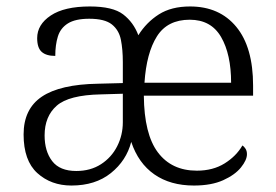

<svg xmlns="http://www.w3.org/2000/svg" viewBox="-20 -564 855 594"><path d="M201 10Q138 10 95.5 -28.5Q53 -67 53 -148Q53 -227 109.5 -265Q166 -303 283 -305L360 -307V-372Q360 -411 354 -441Q348 -471 326 -488.5Q304 -506 256 -506Q213 -506 190 -491.5Q167 -477 159 -451Q151 -425 151 -391Q123 -391 109 -403.5Q95 -416 95 -446Q95 -488 137 -516Q179 -544 258 -544Q329 -544 361 -519.5Q393 -495 408 -455Q433 -495 471.5 -519.5Q510 -544 568 -544Q659 -544 711 -481Q763 -418 763 -299V-268H425Q426 -149 468.5 -92.5Q511 -36 589 -36Q639 -36 675 -58.5Q711 -81 730 -114Q735 -111 739.5 -104Q744 -97 744 -87Q744 -69 725.5 -46Q707 -23 670.5 -6.5Q634 10 580 10Q507 10 457.5 -24.5Q408 -59 386 -125Q371 -67 323 -28.5Q275 10 201 10ZM695 -308Q695 -396 664 -449.5Q633 -503 567 -503Q498 -503 465.5 -451.5Q433 -400 427 -308ZM216 -35Q260 -35 292.5 -56Q325 -77 342.5 -111.5Q360 -146 360 -186V-274L292 -272Q193 -270 155.5 -237Q118 -204 118 -145Q118 -96 141.5 -65.5Q165 -35 216 -35Z"/></svg>

Font: Noto Serif Sinhala Light
Style: Regular
Weight: 300
Designer: Jelle Bosma - Monotype Design Team
Foundry: Monotype Imaging Inc.
Version: Version 2.007; ttfautohint (v1.8.4.7-5d5b)